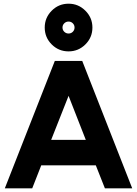

<svg xmlns="http://www.w3.org/2000/svg" viewBox="-20 -1030 749 1050"><path d="M485.4 -879.4Q485.4 -825.2 447 -787.1Q408.7 -749 355 -749Q300.8 -749 262.7 -787.1Q224.6 -825.2 224.6 -879.4Q224.6 -933.1 262.7 -971.4Q300.8 -1009.8 355 -1009.8Q408.7 -1009.8 447 -971.4Q485.4 -933.1 485.4 -879.4ZM378.2 -856.2Q387.7 -865.7 387.7 -879.4Q387.7 -893.1 378.2 -902.6Q368.7 -912.1 355 -912.1Q341.3 -912.1 331.5 -902.6Q321.8 -893.1 321.8 -879.4Q321.8 -865.7 331.5 -856.2Q341.3 -846.7 355 -846.7Q368.7 -846.7 378.2 -856.2ZM6.3 0 279.8 -696.8H429.7L703.1 0H553.7L503.9 -126H205.6L156.2 0ZM259.8 -265.1H449.2L355 -505.9Z"/></svg>

Font: Basically A Sans Serif
Style: Bold
Weight: 700
Designer: Hyung-Suk Kim
Foundry: Mental Design
Version: 1.000